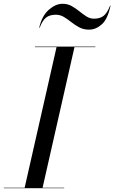

<svg xmlns="http://www.w3.org/2000/svg" viewBox="-60 -997 606 1017"><path d="M235.5 -919Q203.5 -919 184.2 -904Q165 -889 150 -850H147.5Q162.5 -914 198.8 -945.5Q235 -977 271.5 -977Q298 -977 319.5 -965Q341 -953 360 -937.5Q379 -922 397.8 -910Q416.5 -898 437.5 -898Q469.5 -898 488.8 -913Q508 -928 523 -967H525.5Q510.5 -896 479.2 -868Q448 -840 411.5 -840Q382.5 -840 360 -852Q337.5 -864 318 -879.5Q298.5 -895 278.8 -907Q259 -919 235.5 -919ZM-40 -2.5H70.5L239.5 -747.5H125V-750H445V-747.5H334.5L165.5 -2.5H280V0H-40Z"/></svg>

Font: Bodoni* 72pt
Style: Italic
Weight: 400
Italic angle: -13°
Version: Version 2.3